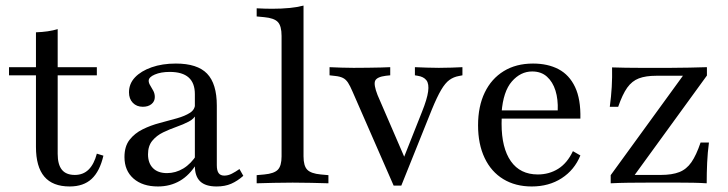

<svg xmlns="http://www.w3.org/2000/svg" viewBox="-20 -653 2594 684"><path d="M228.2 11.3Q167.7 11.3 137.9 -23.8Q108.1 -58.9 108.1 -129.8V-206.5H185.5V-104.8Q185.5 -66.9 200.4 -48.4Q215.3 -29.8 246.8 -29.8Q276.6 -29.8 296 -49.2Q315.3 -68.5 325 -105.6L348.4 -98.4Q335.5 -42.7 306.5 -15.7Q277.4 11.3 228.2 11.3ZM108.1 -206.5V-537.9Q130.6 -538.7 150 -541.5Q169.4 -544.4 185.5 -549.2V-206.5ZM12.1 -384.7V-413.7H325V-384.7Z M674.2 -206.5V-317.7Q674.2 -357.3 652 -377Q629.8 -396.8 584.7 -396.8Q553.2 -396.8 531.5 -387.5Q509.7 -378.2 509.7 -365.3Q509.7 -357.3 515.3 -348.4Q521 -339.5 526.2 -329.4Q531.5 -319.4 531.5 -307.3Q531.5 -291.9 519.8 -282.3Q508.1 -272.6 488.7 -272.6Q466.9 -272.6 453.2 -286.7Q439.5 -300.8 439.5 -324.2Q439.5 -354.8 460.9 -377.4Q482.3 -400 520.2 -413.3Q558.1 -426.6 606.5 -426.6Q683.1 -426.6 717.7 -390.7Q752.4 -354.8 752.4 -276.6V-206.5ZM542.7 11.3Q487.9 11.3 455.6 -16.9Q423.4 -45.2 423.4 -93.5Q423.4 -131.5 441.5 -154.8Q459.7 -178.2 488.3 -192.3Q516.9 -206.5 549.2 -214.9Q581.5 -223.4 610.1 -231.5Q638.7 -239.5 656.9 -251.2Q675 -262.9 675 -283.1L678.2 -245.2Q671.8 -229.8 652.4 -219.8Q633.1 -209.7 608.9 -201.2Q584.7 -192.7 561.3 -181.5Q537.9 -170.2 522.6 -151.6Q507.3 -133.1 507.3 -103.2Q507.3 -71.8 525 -54Q542.7 -36.3 575 -36.3Q605.6 -36.3 633.1 -52.8Q660.5 -69.4 681.5 -102.4L680.6 -70.2Q655.6 -29 621 -8.9Q586.3 11.3 542.7 11.3ZM752.4 -64.5Q752.4 -45.2 758.9 -36.3Q765.3 -27.4 779 -27.4Q792.7 -27.4 806 -34.3Q819.4 -41.1 833.1 -50.8L846.8 -26.6Q825.8 -8.1 803.6 1.6Q781.5 11.3 751.6 11.3Q712.1 11.3 693.1 -6.9Q674.2 -25 674.2 -62.1V-206.5H752.4Z M1022.6 -2.4Q984.7 -2.4 955.2 -1.6Q925.8 -0.8 894.4 0V-29L921.8 -31.5Q956.5 -34.7 969.8 -48.4Q983.1 -62.1 983.1 -96V-206.5H1061.3V-96Q1061.3 -62.1 1074.6 -48.4Q1087.9 -34.7 1122.6 -31.5L1150 -29V0Q1118.5 -0.8 1089.1 -1.6Q1059.7 -2.4 1022.6 -2.4ZM983.1 -206.5V-525Q983.1 -560.5 969.8 -574.6Q956.5 -588.7 921 -591.9L894.4 -594.4V-623.4Q910.5 -622.6 923.4 -622.2Q936.3 -621.8 950 -621.8Q983.1 -621.8 1011.3 -624.6Q1039.5 -627.4 1061.3 -633.1V-623.4V-206.5Z M1382.3 8.1 1236.3 -325.8Q1227.4 -346.8 1219.8 -358.5Q1212.1 -370.2 1201.6 -375.4Q1191.1 -380.6 1175 -382.3L1154 -384.7V-413.7Q1172.6 -412.9 1195.2 -412.1Q1217.7 -411.3 1238.7 -411.3H1241.9H1241.1Q1266.1 -411.3 1290.7 -411.7Q1315.3 -412.1 1336.3 -412.5Q1357.3 -412.9 1370.2 -413.7V-384.7L1354.8 -383.1Q1322.6 -379 1316.5 -365.3Q1310.5 -351.6 1325 -314.5L1425 -83.1L1413.7 -79L1483.1 -254Q1501.6 -300 1505.2 -327Q1508.9 -354 1499.2 -366.9Q1489.5 -379.8 1467.7 -383.1L1458.1 -384.7V-413.7Q1478.2 -412.9 1500.8 -412.1Q1523.4 -411.3 1543.5 -411.3Q1567.7 -411.3 1588.7 -412.1Q1609.7 -412.9 1627.4 -413.7V-384.7L1615.3 -382.3Q1596 -379 1581 -368.1Q1566.1 -357.3 1551.6 -332.7Q1537.1 -308.1 1518.5 -262.9L1409.7 8.1Z M1874.2 11.3Q1816.1 11.3 1773 -14.9Q1729.8 -41.1 1706.5 -90.3Q1683.1 -139.5 1683.1 -206.5Q1683.1 -274.2 1706.9 -323.4Q1730.6 -372.6 1774.6 -399.6Q1818.5 -426.6 1879 -426.6Q1931.5 -426.6 1969.8 -406.5Q2008.1 -386.3 2028.6 -343.1Q2049.2 -300 2047.6 -230.6H1734.7L1733.9 -259.7H1966.9Q1968.5 -299.2 1958.9 -330.2Q1949.2 -361.3 1928.6 -379.8Q1908.1 -398.4 1875.8 -398.4Q1834.7 -398.4 1803.6 -362.9Q1772.6 -327.4 1766.9 -252.4L1768.5 -250.8Q1767.7 -241.9 1767.3 -232.3Q1766.9 -222.6 1766.9 -212.1Q1766.9 -125.8 1800 -78.6Q1833.1 -31.5 1896 -31.5Q1936.3 -31.5 1968.5 -51.6Q2000.8 -71.8 2021 -114.5L2047.6 -99.2Q2026.6 -47.6 1981 -18.1Q1935.5 11.3 1874.2 11.3Z M2155.6 0V-29L2412.9 -383.1H2317.7Q2280.6 -383.1 2256 -373.8Q2231.5 -364.5 2214.5 -340.7Q2197.6 -316.9 2182.3 -272.6H2152.4Q2157.3 -308.9 2159.3 -343.1Q2161.3 -377.4 2160.5 -412.9Q2184.7 -412.1 2209.3 -411.7Q2233.9 -411.3 2257.3 -411.3H2317.7H2370.2Q2403.2 -411.3 2435.9 -412.1Q2468.5 -412.9 2498.4 -413.7V-383.9L2241.1 -29.8H2333.9Q2374.2 -29.8 2400 -39.9Q2425.8 -50 2443.1 -75Q2460.5 -100 2475.8 -145.2H2505.6Q2500.8 -108.9 2499.2 -73Q2497.6 -37.1 2497.6 0Q2473.4 -1.6 2448.8 -2Q2424.2 -2.4 2400.8 -2.4H2333.9H2284.7Q2252.4 -2.4 2219.4 -2Q2186.3 -1.6 2155.6 0Z"/></svg>

Font: Playfair 5pt SemiExpanded Light
Style: Regular
Weight: 400
Version: Version 2.203